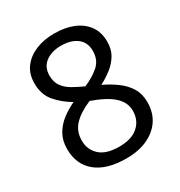

<svg xmlns="http://www.w3.org/2000/svg" viewBox="-173 -845 917 976"><g transform="rotate(-30 286.0 -357.0)"><path d="M285 -724Q348 -724 396 -704.5Q444 -685 471.5 -647Q499 -609 499 -553Q499 -510 480.5 -478Q462 -446 431 -421.5Q400 -397 363 -378Q407 -357 443 -330.5Q479 -304 500.5 -269Q522 -234 522 -185Q522 -125 493 -81.5Q464 -38 411.5 -14Q359 10 288 10Q173 10 111 -40.5Q49 -91 49 -182Q49 -231 69.5 -267Q90 -303 124 -329Q158 -355 197 -373Q145 -403 108.5 -445.5Q72 -488 72 -554Q72 -609 100 -646.5Q128 -684 176 -704Q224 -724 285 -724ZM135 -181Q135 -129 172 -94.5Q209 -60 286 -60Q359 -60 397.5 -94.5Q436 -129 436 -184Q436 -219 417.5 -245.5Q399 -272 365.5 -293Q332 -314 286 -331L270 -337Q204 -309 169.5 -272.5Q135 -236 135 -181ZM284 -653Q229 -653 193.5 -626.5Q158 -600 158 -550Q158 -513 175.5 -488Q193 -463 223 -445.5Q253 -428 289 -412Q341 -434 376.5 -465Q412 -496 412 -550Q412 -600 377 -626.5Q342 -653 284 -653Z"/></g></svg>

Font: Noto Sans Ol Chiki
Style: Regular
Weight: 400
Designer: Monotype Design Team, Lewis McGuffie
Foundry: Monotype Imaging Inc.
Version: Version 2.003